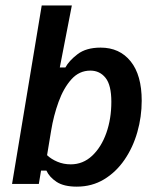

<svg xmlns="http://www.w3.org/2000/svg" viewBox="-20 -687 578 717"><path d="M266.7 10Q218.3 10 191.2 -7.9Q164.2 -25.8 153.3 -50H133.3L125 0H25L135.8 -666.7H248.3L203.3 -435H224.2Q237.5 -460 269.6 -484.6Q301.7 -509.2 355.8 -509.2Q426.7 -509.2 467.9 -457.9Q509.2 -406.7 509.2 -310.8Q509.2 -250.8 492.9 -193.8Q476.7 -136.7 445 -90.4Q413.3 -44.2 368.3 -17.1Q323.3 10 266.7 10ZM244.2 -73.3Q290 -73.3 324.2 -105.4Q358.3 -137.5 377.1 -190.4Q395.8 -243.3 395.8 -306.7Q395.8 -369.2 374.2 -396.2Q352.5 -423.3 317.5 -423.3Q275.8 -423.3 246.7 -390.8Q217.5 -358.3 198.8 -306.7Q180 -255 170.8 -198.3L155.8 -107.5Q171.7 -92.5 194.6 -82.9Q217.5 -73.3 244.2 -73.3Z"/></svg>

Font: Familjen Grotesk GF Medium
Style: Italic
Weight: 500
Designer: Anders Wikstroem, Jonas Baeckman, Matilda Gysing, Kristian Moeller
Foundry: Familjen STHML AB
Version: Version 2.000; Beta; Release 4; Build 6